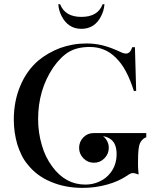

<svg xmlns="http://www.w3.org/2000/svg" viewBox="-20 -896 791 932"><path d="M364 -178Q364 -208 384.5 -229Q405 -250 434 -250H690V-229Q687 -229 685 -228Q668 -219 659 -200Q650 -179 650 -114Q650 -106 650 -92Q650 -78 652 -60L653 -49Q644 -52 637 -54Q630 -56 625 -56Q614 -56 598 -44Q555 -15 500 0Q471 8 441.5 12Q412 16 381 16Q295 16 226 -14Q158 -42 114 -98Q97 -118 85 -142.5Q73 -167 64 -195Q47 -254 47 -315Q47 -404 78 -478Q109 -553 166 -602Q212 -640 272 -663Q303 -674 334.5 -679.5Q366 -685 400 -685Q438 -685 473 -677Q507 -669 544 -653L573 -640Q582 -636 592 -636Q612 -636 622 -667H635L641 -455L630 -454Q613 -508 591.5 -548.5Q570 -589 543 -615Q491 -668 416 -668Q356 -668 316 -645Q275 -621 238 -568Q165 -459 165 -318Q165 -252 183 -192Q199 -134 234 -87Q298 0 394 0Q412 0 429 -3.5Q446 -7 463 -15Q495 -29 517 -58Q546 -96 546 -148Q546 -197 520 -218Q504 -231 480 -235Q493 -225 500.5 -210.5Q508 -196 508 -178Q508 -149 487 -127.5Q466 -106 436 -106Q406 -106 385 -127.5Q364 -149 364 -178ZM263 -876 272 -875Q296 -814 375 -814Q455 -814 478 -875L487 -876Q485 -845 471 -818Q440 -756 375 -756Q311 -756 279 -818Q265 -845 263 -876Z"/></svg>

Font: Wachinanga
Style: Regular
Weight: 400
Designer: deFharo
Foundry: deFharo
Version: Wachinanga: Version 2.001 2013